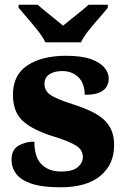

<svg xmlns="http://www.w3.org/2000/svg" viewBox="-20 -786 532 816"><path d="M237 10Q159 10 113.5 -5.5Q68 -21 48.5 -47.5Q29 -74 29 -107Q29 -149 58 -166.5Q87 -184 126 -184Q126 -118 156.5 -87.5Q187 -57 240 -57Q289 -57 310.5 -75.5Q332 -94 332 -119Q332 -149 303.5 -167Q275 -185 211 -205Q122 -232 78.5 -270.5Q35 -309 35 -383Q35 -468 97 -508.5Q159 -549 261 -549Q326 -549 365.5 -535Q405 -521 423.5 -499Q442 -477 442 -453Q442 -419 417.5 -401Q393 -383 340 -383Q340 -432 313 -458Q286 -484 245 -484Q210 -484 189.5 -470Q169 -456 169 -430Q169 -400 194.5 -382.5Q220 -365 289 -343Q343 -326 382.5 -305Q422 -284 443.5 -251.5Q465 -219 465 -169Q465 -87 406.5 -38.5Q348 10 237 10ZM173 -606Q162 -629 141 -655.5Q120 -682 97.5 -708Q75 -734 59 -753V-766H140Q152 -755 172 -739Q192 -723 212.5 -706Q233 -689 248 -677Q263 -689 284 -706Q305 -723 325 -739Q345 -755 357 -766H438V-753Q423 -734 400 -708Q377 -682 356 -655.5Q335 -629 324 -606Z"/></svg>

Font: Noto Serif ExtraBold
Style: Regular
Weight: 800
Designer: Monotype Design Team
Foundry: Monotype Imaging Inc.
Version: Version 2.014